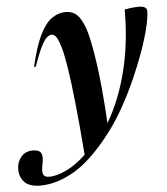

<svg xmlns="http://www.w3.org/2000/svg" viewBox="-141 -572 738 851"><g transform="rotate(-5 227.5 -146.0)"><path d="M29.5 -294H22Q42 -381 66 -431.2Q90 -481.5 119.5 -502.8Q149 -524 184 -524Q212 -524 231.5 -506.5Q251 -489 267.5 -443.5Q283 -400 299 -292.2Q315 -184.5 324.5 -17.5Q381.5 -113.5 413 -239Q444.5 -364.5 444.5 -512Q460 -515.5 476.5 -517.2Q493 -519 508 -519Q543.5 -519 543.5 -496.5Q543.5 -469.5 532.2 -423Q521 -376.5 500.5 -319Q480 -261.5 452.8 -200.5Q425.5 -139.5 393.5 -82Q361.5 -24.5 327 21Q241 135 161.2 183.8Q81.5 232.5 3.5 232.5Q-43.5 232.5 -65.5 210Q-87.5 187.5 -87.5 152Q-87.5 120.5 -68.2 97.5Q-49 74.5 -15.5 74.5Q13 74.5 21 90Q29 105.5 21.5 139.5Q14.5 173.5 21.2 185.2Q28 197 46.5 197Q80.5 197 123.8 176.2Q167 155.5 211.5 113.5Q200.5 -26 190.2 -122Q180 -218 170.5 -277.2Q161 -336.5 152.5 -366Q141.5 -404.5 132 -417Q122.5 -429.5 112.5 -429.5Q101.5 -429.5 90 -419.2Q78.5 -409 64 -379.8Q49.5 -350.5 29.5 -294Z"/></g></svg>

Font: Newsreader 72pt SemiBold
Style: Italic
Weight: 600
Italic angle: -17°
Designer: Hugues Gentile
Foundry: Production Type
Version: Version 1.003; ttfautohint (v1.8.3)